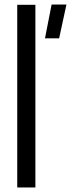

<svg xmlns="http://www.w3.org/2000/svg" viewBox="-20 -821 311 841"><path d="M55.5 0V-800H135V0ZM177 -653 206 -801H271L239 -653Z"/></svg>

Font: Big Shoulders Stencil Text
Style: Regular
Weight: 400
Designer: Patric King
Foundry: XO Type Co
Version: Version 1.000